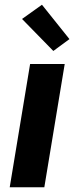

<svg xmlns="http://www.w3.org/2000/svg" viewBox="-20 -790 340 810"><path d="M21 0 107 -520H253L167 0ZM205 -575 73 -710 157 -770 273 -625Z"/></svg>

Font: Iosevka Aile Heavy Oblique
Style: Regular
Weight: 900
Italic angle: -9°
Designer: Belleve Invis
Foundry: Belleve Invis
Version: Version 31.1.0; ttfautohint (v1.8.4)